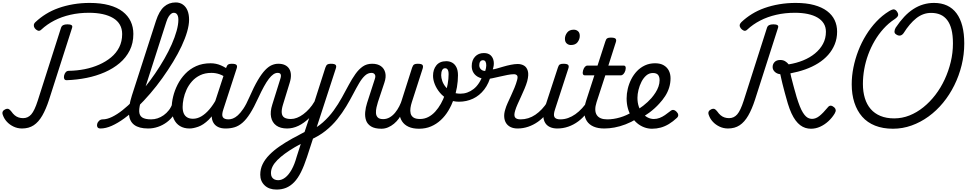

<svg xmlns="http://www.w3.org/2000/svg" viewBox="-47 -1039 7945 1578"><path d="M503 -380Q486 -379 481 -391Q476 -403 480 -419Q484 -435 493.5 -446Q503 -457 520 -457Q586 -458 649 -470.5Q712 -483 767.5 -507.5Q823 -532 866 -567.5Q909 -603 933 -651Q957 -699 957 -759Q957 -803 938 -836Q919 -869 883 -890.5Q847 -912 797 -923Q747 -934 684 -934Q603 -934 531 -917.5Q459 -901 399 -870Q339 -839 293 -796Q278 -781 262.5 -788Q247 -795 238 -808Q230 -820 231 -833Q232 -846 244 -857Q283 -894 330.5 -923.5Q378 -953 434.5 -973Q491 -993 555.5 -1004Q620 -1015 690 -1015Q781 -1015 849 -996.5Q917 -978 961 -944Q1005 -910 1027 -863.5Q1049 -817 1049 -760Q1049 -684 1019 -624.5Q989 -565 936.5 -520.5Q884 -476 814.5 -445.5Q745 -415 665.5 -399Q586 -383 503 -380ZM134 17Q97 17 64.5 1.5Q32 -14 9.5 -38.5Q-13 -63 -23 -92Q-30 -109 -25 -121Q-20 -133 -5 -140Q12 -148 23 -143.5Q34 -139 46 -123Q59 -104 74 -91.5Q89 -79 106.5 -73.5Q124 -68 143 -68Q183 -68 210 -99Q237 -130 263 -211L455 -812Q460 -826 472.5 -832.5Q485 -839 507 -839Q530 -839 540.5 -832.5Q551 -826 545 -809L356 -219Q331 -142 300.5 -89Q270 -36 230 -9.5Q190 17 134 17Z M779 17Q760 17 754 5.5Q748 -6 751.5 -20.5Q755 -35 767.5 -46.5Q780 -58 798 -58Q832 -58 873.5 -78Q915 -98 960 -133.5Q1005 -169 1051 -216Q1097 -263 1142 -319Q1187 -375 1228 -435Q1269 -495 1304 -556Q1339 -617 1364.5 -675Q1390 -733 1404.5 -785Q1419 -837 1419 -877Q1419 -892 1432 -899.5Q1445 -907 1462.5 -907Q1480 -907 1493.5 -899.5Q1507 -892 1507 -877Q1507 -834 1491 -778.5Q1475 -723 1445.5 -660Q1416 -597 1375.5 -530.5Q1335 -464 1287.5 -397.5Q1240 -331 1187.5 -270Q1135 -209 1081.5 -157Q1028 -105 974.5 -66Q921 -27 871.5 -5Q822 17 779 17ZM1170 17Q1096 17 1056.5 -12.5Q1017 -42 1012.5 -102Q1008 -162 1037 -254L1235 -868Q1261 -948 1301 -983.5Q1341 -1019 1397 -1019Q1431 -1019 1456 -1001.5Q1481 -984 1494 -952.5Q1507 -921 1507 -877Q1507 -858 1493.5 -849Q1480 -840 1462.5 -840Q1445 -840 1432 -849Q1419 -858 1419 -877Q1419 -896 1414.5 -908.5Q1410 -921 1402 -927.5Q1394 -934 1381 -934Q1371 -934 1360.5 -926.5Q1350 -919 1339.5 -903Q1329 -887 1320 -859L1115 -220Q1096 -160 1097 -124.5Q1098 -89 1122 -73.5Q1146 -58 1195 -58Q1209 -58 1215 -46.5Q1221 -35 1218 -20.5Q1215 -6 1203 5.5Q1191 17 1170 17Z M1171 17Q1157 17 1151 5.5Q1145 -6 1148 -20.5Q1151 -35 1163 -46.5Q1175 -58 1196 -58Q1222 -58 1248 -66.5Q1274 -75 1298 -92Q1322 -109 1341 -133.5Q1360 -158 1371 -190Q1376 -205 1388 -205.5Q1400 -206 1409.5 -196.5Q1419 -187 1416 -173Q1406 -130 1382 -95Q1358 -60 1324.5 -35Q1291 -10 1251.5 3.5Q1212 17 1171 17Z M1511 17Q1465 17 1432 -3Q1399 -23 1381.5 -61Q1364 -99 1364 -151Q1364 -195 1376 -245Q1388 -295 1412.5 -343.5Q1437 -392 1475 -432Q1513 -472 1565 -495.5Q1617 -519 1684 -519Q1729 -519 1769 -501.5Q1809 -484 1841 -458L1829 -389Q1789 -418 1757 -429Q1725 -440 1691 -440Q1638 -440 1598.5 -421Q1559 -402 1531 -370.5Q1503 -339 1486 -301.5Q1469 -264 1461.5 -227Q1454 -190 1454 -160Q1454 -128 1463.5 -106.5Q1473 -85 1492 -74Q1511 -63 1539 -63Q1574 -63 1607.5 -82.5Q1641 -102 1673 -139Q1705 -176 1732 -226L1749 -179Q1712 -97 1668 -54.5Q1624 -12 1582.5 2.5Q1541 17 1511 17ZM1806 17Q1771 17 1746 5Q1721 -7 1707.5 -29.5Q1694 -52 1693 -83Q1692 -114 1704 -153L1812 -483Q1819 -503 1828.5 -509Q1838 -515 1857 -515Q1888 -515 1896.5 -505.5Q1905 -496 1898 -476L1789 -141Q1773 -94 1784.5 -76Q1796 -58 1831 -58Q1845 -58 1850.5 -46.5Q1856 -35 1853.5 -20.5Q1851 -6 1839 5.5Q1827 17 1806 17Z M1808 17Q1799 17 1796.5 5.5Q1794 -6 1798 -20.5Q1802 -35 1811 -46.5Q1820 -58 1832 -58Q1848 -58 1867 -65Q1886 -72 1907.5 -91Q1929 -110 1953 -145.5Q1977 -181 2002 -239Q2040 -326 2072 -380Q2104 -434 2132.5 -463.5Q2161 -493 2187.5 -504Q2214 -515 2239 -515Q2250 -515 2253 -503.5Q2256 -492 2254.5 -477.5Q2253 -463 2247.5 -451.5Q2242 -440 2234 -440Q2217 -440 2199.5 -428Q2182 -416 2163 -391.5Q2144 -367 2122.5 -328Q2101 -289 2076 -235Q2040 -156 2008.5 -106.5Q1977 -57 1945.5 -30Q1914 -3 1880.5 7Q1847 17 1808 17Z M2226 519Q2164 519 2128 484.5Q2092 450 2092 397Q2092 350 2111.5 310Q2131 270 2167 233.5Q2203 197 2251.5 163.5Q2300 130 2358 98Q2375 90 2391 81Q2407 72 2423.5 63Q2440 54 2456 46L2494 -68Q2473 -48 2451 -32Q2429 -16 2406 -5Q2383 6 2359.5 11.5Q2336 17 2313 17Q2257 17 2223.5 -7.5Q2190 -32 2181 -76.5Q2172 -121 2191 -180L2257 -391Q2265 -415 2260 -427.5Q2255 -440 2236 -440Q2220 -440 2211.5 -451.5Q2203 -463 2203.5 -477.5Q2204 -492 2213 -503.5Q2222 -515 2241 -515Q2273 -515 2295.5 -504Q2318 -493 2330.5 -472.5Q2343 -452 2344 -423Q2345 -394 2334 -359L2279 -180Q2266 -138 2268.5 -111.5Q2271 -85 2289.5 -73Q2308 -61 2344 -61Q2368 -61 2394 -71Q2420 -81 2445.5 -100Q2471 -119 2495 -145.5Q2519 -172 2538 -205L2627 -483Q2634 -503 2643.5 -509Q2653 -515 2672 -515Q2703 -515 2711.5 -505.5Q2720 -496 2713 -476L2476 252Q2452 325 2426.5 376Q2401 427 2370.5 458.5Q2340 490 2304.5 504.5Q2269 519 2226 519ZM2239 442Q2269 442 2297.5 420Q2326 398 2350 355Q2374 312 2391 250L2425 144Q2415 149 2406.5 154Q2398 159 2390 163Q2382 167 2374 172Q2330 198 2294.5 224Q2259 250 2233 276Q2207 302 2193.5 328.5Q2180 355 2180 384Q2180 404 2187.5 416.5Q2195 429 2208.5 435.5Q2222 442 2239 442Z M2502 111Q2491 115 2482 108Q2473 101 2470 88.5Q2467 76 2471 63Q2475 50 2488 43Q2556 12 2606.5 -33Q2657 -78 2695 -130.5Q2733 -183 2763 -237.5Q2793 -292 2819.5 -341.5Q2846 -391 2874 -430.5Q2902 -470 2934.5 -492.5Q2967 -515 3011 -515Q3028 -515 3035 -503.5Q3042 -492 3041 -477.5Q3040 -463 3031 -451.5Q3022 -440 3006 -440Q2977 -440 2952.5 -417.5Q2928 -395 2905 -356Q2882 -317 2856.5 -268Q2831 -219 2799 -165.5Q2767 -112 2725.5 -60Q2684 -8 2629 36Q2574 80 2502 111Z M3088 19Q3033 19 3002.5 0Q2972 -19 2961.5 -50Q2951 -81 2954.5 -118.5Q2958 -156 2970 -193L3034 -391Q3042 -415 3033 -427.5Q3024 -440 3007 -440Q2991 -440 2982.5 -451.5Q2974 -463 2974.5 -477.5Q2975 -492 2984 -503.5Q2993 -515 3012 -515Q3056 -515 3083.5 -495.5Q3111 -476 3119.5 -441Q3128 -406 3112 -359L3059 -200Q3053 -181 3047.5 -157Q3042 -133 3043 -110.5Q3044 -88 3057.5 -74Q3071 -60 3102 -60Q3131 -60 3156 -74.5Q3181 -89 3200.5 -113Q3220 -137 3234.5 -165.5Q3249 -194 3257 -221L3260 -119Q3250 -91 3232 -66Q3214 -41 3191 -22Q3168 -3 3142 8Q3116 19 3088 19ZM3397 19Q3346 19 3311 3Q3276 -13 3257 -42.5Q3238 -72 3235.5 -110.5Q3233 -149 3248 -194L3340 -483Q3347 -503 3356.5 -509Q3366 -515 3385 -515Q3417 -515 3425 -505.5Q3433 -496 3427 -476L3338 -200Q3330 -176 3326.5 -151.5Q3323 -127 3328 -106.5Q3333 -86 3351 -73.5Q3369 -61 3405 -61Q3441 -61 3472.5 -77Q3504 -93 3530 -121.5Q3556 -150 3576.5 -186.5Q3597 -223 3611 -264.5Q3625 -306 3632.5 -348.5Q3640 -391 3640 -430Q3640 -450 3635.5 -460.5Q3631 -471 3625 -474.5Q3619 -478 3612 -478Q3594 -478 3587 -492.5Q3580 -507 3588 -521.5Q3596 -536 3622 -536Q3648 -536 3669.5 -524Q3691 -512 3704 -486.5Q3717 -461 3717 -420Q3717 -373 3708.5 -322.5Q3700 -272 3682 -222.5Q3664 -173 3638 -129.5Q3612 -86 3576 -52.5Q3540 -19 3495.5 0Q3451 19 3397 19Z M3725 -203Q3675 -203 3635.5 -223.5Q3596 -244 3568.5 -277Q3541 -310 3526.5 -346.5Q3512 -383 3512 -416Q3512 -468 3539.5 -502Q3567 -536 3620 -536Q3637 -536 3639 -521.5Q3641 -507 3632.5 -492.5Q3624 -478 3610 -478Q3595 -478 3587 -462.5Q3579 -447 3579 -421Q3579 -399 3588 -373Q3597 -347 3616.5 -323.5Q3636 -300 3665.5 -284.5Q3695 -269 3737 -269Q3796 -269 3845.5 -307.5Q3895 -346 3924 -429Q3930 -447 3948 -453Q3966 -459 3980.5 -453.5Q3995 -448 3990 -429Q3972 -354 3933 -303.5Q3894 -253 3840.5 -228Q3787 -203 3725 -203Z M4207 17Q4173 17 4149 5Q4125 -7 4112 -28Q4099 -49 4097 -78Q4095 -107 4106 -141Q4112 -163 4125 -192Q4138 -221 4153 -253Q4168 -285 4181.5 -318Q4195 -351 4203 -381Q4211 -410 4202 -419.5Q4193 -429 4177 -429Q4154 -429 4123.5 -423Q4093 -417 4060.5 -409.5Q4028 -402 4000 -396Q3972 -390 3955 -390Q3919 -390 3890.5 -402.5Q3862 -415 3846 -439Q3830 -463 3830 -496Q3830 -544 3857.5 -573.5Q3885 -603 3930 -603Q3966 -603 3986 -584Q4006 -565 4010.5 -534.5Q4015 -504 4003 -469Q4012 -469 4035 -475.5Q4058 -482 4088.5 -491Q4119 -500 4151 -506.5Q4183 -513 4208 -513Q4237 -513 4259.5 -500Q4282 -487 4291 -456Q4300 -425 4286 -371Q4278 -343 4264.5 -311Q4251 -279 4236 -246.5Q4221 -214 4207.5 -184Q4194 -154 4187 -130Q4175 -91 4186 -74.5Q4197 -58 4232 -58Q4246 -58 4252 -46.5Q4258 -35 4255 -20.5Q4252 -6 4240 5.5Q4228 17 4207 17ZM3941 -456Q3949 -480 3949.5 -500Q3950 -520 3943.5 -532Q3937 -544 3922 -544Q3908 -544 3900 -533Q3892 -522 3892 -503Q3892 -483 3905.5 -469.5Q3919 -456 3941 -456Z M4207 17Q4193 17 4187 5.5Q4181 -6 4184 -20.5Q4187 -35 4199 -46.5Q4211 -58 4232 -58Q4264 -58 4294.5 -67.5Q4325 -77 4353 -96Q4381 -115 4406.5 -142Q4432 -169 4454 -204Q4463 -217 4474 -216Q4485 -215 4491 -206.5Q4497 -198 4492 -186Q4472 -140 4442 -102.5Q4412 -65 4374.5 -38.5Q4337 -12 4294.5 2.5Q4252 17 4207 17Z M4533 17Q4498 17 4472.5 5Q4447 -7 4433.5 -29.5Q4420 -52 4418.5 -83Q4417 -114 4430 -153L4538 -483Q4544 -503 4553.5 -509Q4563 -515 4583 -515Q4614 -515 4622.5 -505.5Q4631 -496 4624 -476L4515 -141Q4499 -94 4510.5 -76Q4522 -58 4558 -58Q4572 -58 4577.5 -46.5Q4583 -35 4580.5 -20.5Q4578 -6 4566 5.5Q4554 17 4533 17ZM4645 -669Q4625 -669 4610.5 -682Q4596 -695 4596 -720Q4596 -747 4614 -771Q4632 -795 4669 -795Q4689 -795 4703.5 -782.5Q4718 -770 4718 -744Q4718 -717 4700.5 -693Q4683 -669 4645 -669Z M4533 17Q4519 17 4513 5.5Q4507 -6 4510 -20.5Q4513 -35 4525 -46.5Q4537 -58 4558 -58Q4591 -58 4622 -69Q4653 -80 4682 -100.5Q4711 -121 4737.5 -150Q4764 -179 4788 -216Q4797 -230 4807.5 -229Q4818 -228 4824.5 -219Q4831 -210 4826 -199Q4805 -150 4774.5 -110Q4744 -70 4705.5 -41.5Q4667 -13 4623.5 2Q4580 17 4533 17Z M4918 17Q4868 17 4832 1.5Q4796 -14 4776.5 -43.5Q4757 -73 4755 -115Q4753 -157 4770 -210L4838 -420H4759Q4748 -420 4744 -430Q4740 -440 4745 -460Q4751 -480 4760.5 -490Q4770 -500 4781 -500H4864L4928 -698Q4934 -718 4943.5 -724Q4953 -730 4973 -730Q5004 -730 5012.5 -720.5Q5021 -711 5014 -691L4953 -500H5079Q5090 -500 5094 -490.5Q5098 -481 5093 -460Q5087 -441 5077 -430.5Q5067 -420 5056 -420H4928L4856 -199Q4845 -165 4845.5 -138.5Q4846 -112 4857.5 -94Q4869 -76 4890.5 -67Q4912 -58 4943 -58Q4957 -58 4962.5 -46.5Q4968 -35 4965.5 -20.5Q4963 -6 4951 5.5Q4939 17 4918 17Z M4920 17Q4901 17 4895.5 5.5Q4890 -6 4895 -20.5Q4900 -35 4913 -46.5Q4926 -58 4945 -58Q4995 -58 5049.5 -74Q5104 -90 5153 -121Q5164 -128 5174 -122.5Q5184 -117 5190 -105Q5196 -93 5196 -81Q5196 -69 5187 -63Q5141 -35 5094 -17Q5047 1 5003 9Q4959 17 4920 17Z M5157 -116Q5201 -140 5239.5 -170Q5278 -200 5307 -233Q5325 -254 5340.5 -278Q5356 -302 5365 -328Q5374 -354 5374 -379Q5374 -409 5361 -424Q5348 -439 5319 -439Q5288 -439 5264.5 -418.5Q5241 -398 5225 -366.5Q5209 -335 5200.5 -300Q5192 -265 5192 -235Q5192 -195 5203 -163Q5214 -131 5233.5 -108Q5253 -85 5277 -73Q5301 -61 5327 -61Q5351 -61 5373.5 -69.5Q5396 -78 5418 -93Q5440 -108 5461 -125Q5475 -137 5487.5 -135.5Q5500 -134 5511 -123Q5525 -110 5527 -96Q5529 -82 5516 -70Q5484 -40 5451 -20Q5418 0 5383.5 9.5Q5349 19 5312 19Q5278 19 5246.5 7Q5215 -5 5189 -27Q5163 -49 5143.5 -79.5Q5124 -110 5113.5 -148Q5103 -186 5103 -230Q5103 -269 5112.5 -309.5Q5122 -350 5141 -387.5Q5160 -425 5188 -454.5Q5216 -484 5253.5 -501.5Q5291 -519 5337 -519Q5380 -519 5408 -502.5Q5436 -486 5450 -458.5Q5464 -431 5464 -396Q5464 -356 5452.5 -319Q5441 -282 5420 -249.5Q5399 -217 5372 -188Q5336 -148 5290.5 -114Q5245 -80 5194 -54Z M6618 19Q6594 19 6572 12Q6550 5 6530 -10Q6510 -25 6492 -49Q6474 -73 6458 -107.5Q6442 -142 6428 -188Q6422 -211 6415.5 -232Q6409 -253 6404 -273Q6399 -293 6393.5 -313Q6388 -333 6383.5 -352Q6379 -371 6374.5 -390.5Q6370 -410 6366 -429Q6338 -432 6320.5 -449Q6303 -466 6303 -488Q6303 -512 6319 -529Q6335 -546 6366 -546Q6389 -546 6405.5 -536Q6422 -526 6435 -510Q6498 -520 6553.5 -542.5Q6609 -565 6651 -599.5Q6693 -634 6717 -678.5Q6741 -723 6741 -778Q6741 -817 6723 -846Q6705 -875 6672 -894.5Q6639 -914 6592 -924Q6545 -934 6486 -934Q6405 -934 6333 -917.5Q6261 -901 6201 -870Q6141 -839 6095 -796Q6080 -781 6064.5 -788Q6049 -795 6040 -808Q6031 -821 6032.5 -833Q6034 -845 6046 -857Q6085 -894 6132.5 -923.5Q6180 -953 6236.5 -973Q6293 -993 6357.5 -1004Q6422 -1015 6492 -1015Q6580 -1015 6644 -997.5Q6708 -980 6750 -948.5Q6792 -917 6812.5 -874Q6833 -831 6833 -779Q6833 -723 6813.5 -675Q6794 -627 6759.5 -588Q6725 -549 6677 -519Q6629 -489 6571 -468.5Q6513 -448 6449 -436Q6452 -419 6456 -404Q6460 -389 6464 -373.5Q6468 -358 6472 -342.5Q6476 -327 6480.5 -311Q6485 -295 6490 -278Q6495 -261 6500 -242Q6514 -197 6526.5 -165.5Q6539 -134 6552 -113.5Q6565 -93 6577 -82Q6589 -71 6602 -66.5Q6615 -62 6627 -62Q6658 -62 6688 -86Q6718 -110 6755 -155Q6767 -171 6780.5 -170.5Q6794 -170 6809 -157Q6820 -147 6821.5 -135Q6823 -123 6813 -106Q6792 -71 6761 -42.5Q6730 -14 6693.5 2.5Q6657 19 6618 19ZM5936 17Q5899 17 5866.5 1.5Q5834 -14 5811.5 -38.5Q5789 -63 5779 -92Q5772 -109 5777 -121Q5782 -133 5797 -140Q5814 -148 5825 -143.5Q5836 -139 5848 -123Q5861 -104 5876 -91.5Q5891 -79 5908.5 -73.5Q5926 -68 5945 -68Q5985 -68 6012 -99Q6039 -130 6065 -211L6257 -812Q6262 -826 6274.5 -832.5Q6287 -839 6309 -839Q6332 -839 6342.5 -832.5Q6353 -826 6347 -809L6158 -219Q6133 -142 6102.5 -89Q6072 -36 6032 -9.5Q5992 17 5936 17Z M7292 19Q7209 19 7145 -6.5Q7081 -32 7039 -80Q6997 -128 6975 -195.5Q6953 -263 6953 -346Q6953 -414 6967 -484Q6981 -554 7007 -621.5Q7033 -689 7070.5 -750Q7108 -811 7155.5 -861.5Q7203 -912 7260 -947Q7288 -964 7301.5 -961.5Q7315 -959 7325 -944Q7338 -925 7334 -911.5Q7330 -898 7305 -881Q7255 -848 7214 -802.5Q7173 -757 7141.5 -703Q7110 -649 7088.5 -590.5Q7067 -532 7056 -470.5Q7045 -409 7045 -349Q7045 -285 7061 -232.5Q7077 -180 7109 -143Q7141 -106 7189.5 -86Q7238 -66 7302 -66Q7367 -66 7427.5 -90Q7488 -114 7542 -157.5Q7596 -201 7640.5 -259Q7685 -317 7717 -386Q7749 -455 7767 -530Q7785 -605 7785 -682Q7785 -749 7773 -796.5Q7761 -844 7737.5 -874.5Q7714 -905 7681 -919Q7648 -933 7606 -933Q7571 -933 7540.5 -921.5Q7510 -910 7483 -888.5Q7456 -867 7430 -836.5Q7404 -806 7379 -766Q7367 -750 7352 -747Q7337 -744 7320 -755Q7304 -764 7304.5 -779.5Q7305 -795 7314 -811Q7348 -862 7384 -900.5Q7420 -939 7459.5 -964.5Q7499 -990 7541.5 -1002.5Q7584 -1015 7629 -1015Q7690 -1015 7736.5 -993.5Q7783 -972 7814.5 -929.5Q7846 -887 7862 -825Q7878 -763 7878 -682Q7878 -591 7856.5 -503.5Q7835 -416 7796 -337.5Q7757 -259 7703.5 -194Q7650 -129 7584.5 -81.5Q7519 -34 7445 -7.5Q7371 19 7292 19Z"/></svg>

Font: Playwrite RO
Style: Regular
Weight: 400
Designer: Veronika Burian, José Scaglione
Foundry: TypeTogether
Version: Version 1.002